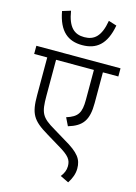

<svg xmlns="http://www.w3.org/2000/svg" viewBox="-139 -939 773 1093"><g transform="rotate(15 248.0 -392.0)"><path d="M410 -851 362 -866C346 -771 308 -740 250 -740C192 -740 154 -771 139 -866L90 -851C111 -735 168 -693 250 -693C333 -693 389 -735 410 -851ZM496 -574V-622H0V-574H77V-352C77 -243 96 -208 192 -151L268 -105C337 -65 351 -43 351 -6C351 17 342 38 326 58L376 82C394 54 406 25 406 -7C406 -61 383 -95 294 -146L223 -189C141 -237 129 -260 129 -362V-574H352V-398C352 -321 335 -294 269 -273L292 -226C375 -251 405 -292 405 -393V-574Z"/></g></svg>

Font: Noto Sans Devanagari SemiCondensed Light
Style: Regular
Weight: 300
Width: 4
Designer: Jelle Bosma - Monotype Design Team
Foundry: Monotype Imaging Inc.
Version: Version 2.004